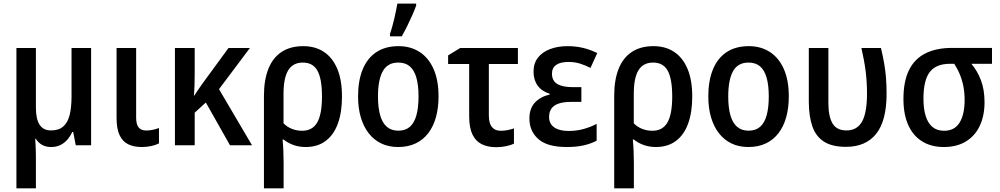

<svg xmlns="http://www.w3.org/2000/svg" viewBox="-20 -808 5560 1068"><path d="M486.8 -541V0H401.4L387.2 -73.7H381.8Q369.6 -47.4 352.5 -28.8Q335.4 -10.3 313.7 -0.2Q292 9.8 264.6 9.8Q235.4 9.8 214.1 -2.2Q192.9 -14.2 178.7 -36.6H175.8Q176.8 -22.9 177.7 -4.4Q178.7 14.2 179.2 33.9Q179.7 53.7 179.7 73.2V239.7H71.3V-541H179.7V-208.5Q179.7 -146 200.2 -114.3Q220.7 -82.5 263.7 -82.5Q307.1 -82.5 332 -104.5Q356.9 -126.5 367.4 -168.5Q377.9 -210.4 377.9 -270V-541Z M737.3 -541V-153.3Q737.3 -116.2 751.2 -99.1Q765.1 -82 793 -82Q812 -82 831.1 -86.2Q850.1 -90.3 864.3 -96.2V-10.3Q846.2 -1 821 4.4Q795.9 9.8 767.6 9.8Q724.6 9.8 693.4 -5.4Q662.1 -20.5 645.3 -55.9Q628.4 -91.3 628.4 -151.9V-541Z M1370.1 -541 1198.2 -312 1381.8 0H1259.3L1125 -237.8L1063 -181.2V0H953.1V-541H1063V-401.9Q1063 -368.2 1062 -335.9Q1061 -303.7 1058.6 -276.9H1061Q1071.8 -293.5 1083 -309.8Q1094.2 -326.2 1104.5 -340.8L1251 -541Z M1882.3 -271Q1882.3 -184.1 1859.6 -121.1Q1836.9 -58.1 1791.7 -24.2Q1746.6 9.8 1680.2 9.8Q1643.6 9.8 1612.3 -1.5Q1581.1 -12.7 1557.6 -31.7H1551.8Q1554.7 -3.4 1556.2 31.5Q1557.6 66.4 1557.6 99.1V239.7H1448.2V-275.4Q1448.2 -362.8 1472.7 -424.6Q1497.1 -486.3 1545.9 -518.8Q1594.7 -551.3 1667 -551.3Q1733.4 -551.3 1781.5 -519.5Q1829.6 -487.8 1856 -425.5Q1882.3 -363.3 1882.3 -271ZM1664.6 -460Q1609.9 -460 1583.5 -417.5Q1557.1 -375 1557.1 -285.6V-122.1Q1577.1 -101.6 1604 -91.1Q1630.9 -80.6 1660.2 -80.6Q1717.8 -80.6 1744.4 -126.7Q1771 -172.9 1771 -271Q1771 -369.6 1745.8 -414.8Q1720.7 -460 1664.6 -460Z M2419.4 -271.5Q2419.4 -208 2405 -156.2Q2390.6 -104.5 2362.3 -67.4Q2334 -30.3 2292 -10.3Q2250 9.8 2194.3 9.8Q2142.1 9.8 2100.8 -10Q2059.6 -29.8 2030.8 -66.9Q2002 -104 1986.8 -155.8Q1971.7 -207.5 1971.7 -271.5Q1971.7 -358.9 1997.3 -421.6Q2022.9 -484.4 2073.2 -517.8Q2123.5 -551.3 2196.8 -551.3Q2264.2 -551.3 2314.2 -518.8Q2364.3 -486.3 2391.8 -424.1Q2419.4 -361.8 2419.4 -271.5ZM2082.5 -271Q2082.5 -210 2094.5 -167.5Q2106.4 -125 2131.6 -103Q2156.7 -81.1 2195.8 -81.1Q2235.4 -81.1 2260 -102.8Q2284.7 -124.5 2296.4 -167Q2308.1 -209.5 2308.1 -271.5Q2308.1 -333 2296.4 -375Q2284.7 -417 2260 -438.5Q2235.4 -460 2195.3 -460Q2136.2 -460 2109.4 -412.1Q2082.5 -364.3 2082.5 -271ZM2149.4 -606V-619.6Q2154.8 -634.3 2160.9 -656.2Q2167 -678.2 2172.9 -703.1Q2178.7 -728 2183.3 -750.5Q2188 -772.9 2190.4 -788.1H2294.9V-776.9Q2286.1 -752.4 2273.2 -723.1Q2260.3 -693.8 2245.4 -663.6Q2230.5 -633.3 2214.8 -606Z M2860.8 -541V-452.1H2699.2V-166Q2699.2 -122.1 2716.3 -101.3Q2733.4 -80.6 2765.1 -80.6Q2784.2 -80.6 2803 -84.2Q2821.8 -87.9 2838.9 -93.8V-9.3Q2822.3 -0.5 2795.4 5.1Q2768.6 10.7 2739.7 10.7Q2693.4 10.7 2659.7 -5.9Q2626 -22.5 2607.9 -60.3Q2589.8 -98.1 2589.8 -161.1V-452.1H2472.7V-500L2540 -541Z M3213.9 -323.2V-241.2H3156.7Q3114.3 -241.2 3086.9 -231.7Q3059.6 -222.2 3046.9 -203.4Q3034.2 -184.6 3034.2 -157.2Q3034.2 -131.8 3047.1 -114.5Q3060.1 -97.2 3084.7 -88.4Q3109.4 -79.6 3144.5 -79.6Q3188.5 -79.6 3228.5 -91.1Q3268.6 -102.5 3298.8 -119.1V-25.4Q3266.6 -8.3 3226.3 0.7Q3186 9.8 3132.3 9.8Q3024.4 9.8 2974.6 -34.4Q2924.8 -78.6 2924.8 -148.9Q2924.8 -205.1 2955.8 -237.8Q2986.8 -270.5 3037.6 -282.2V-286.6Q2994.1 -299.8 2970.9 -331.5Q2947.8 -363.3 2947.8 -409.7Q2947.8 -455.6 2972.2 -487.1Q2996.6 -518.6 3039.6 -534.9Q3082.5 -551.3 3137.2 -551.3Q3182.6 -551.3 3223.6 -541.5Q3264.6 -531.7 3302.2 -512.7L3264.6 -430.2Q3236.3 -444.8 3206.8 -454.1Q3177.2 -463.4 3142.6 -463.4Q3096.7 -463.4 3073.5 -446.8Q3050.3 -430.2 3050.3 -398.4Q3050.3 -358.9 3079.6 -341.1Q3108.9 -323.2 3166 -323.2Z M3830.6 -271Q3830.6 -184.1 3807.9 -121.1Q3785.2 -58.1 3740 -24.2Q3694.8 9.8 3628.4 9.8Q3591.8 9.8 3560.5 -1.5Q3529.3 -12.7 3505.9 -31.7H3500Q3502.9 -3.4 3504.4 31.5Q3505.9 66.4 3505.9 99.1V239.7H3396.5V-275.4Q3396.5 -362.8 3420.9 -424.6Q3445.3 -486.3 3494.1 -518.8Q3543 -551.3 3615.2 -551.3Q3681.6 -551.3 3729.7 -519.5Q3777.8 -487.8 3804.2 -425.5Q3830.6 -363.3 3830.6 -271ZM3612.8 -460Q3558.1 -460 3531.7 -417.5Q3505.4 -375 3505.4 -285.6V-122.1Q3525.4 -101.6 3552.2 -91.1Q3579.1 -80.6 3608.4 -80.6Q3666 -80.6 3692.6 -126.7Q3719.2 -172.9 3719.2 -271Q3719.2 -369.6 3694.1 -414.8Q3668.9 -460 3612.8 -460Z M4367.7 -271.5Q4367.7 -208 4353.3 -156.2Q4338.9 -104.5 4310.5 -67.4Q4282.2 -30.3 4240.2 -10.3Q4198.2 9.8 4142.6 9.8Q4090.3 9.8 4049.1 -10Q4007.8 -29.8 3979 -66.9Q3950.2 -104 3935.1 -155.8Q3919.9 -207.5 3919.9 -271.5Q3919.9 -358.9 3945.6 -421.6Q3971.2 -484.4 4021.5 -517.8Q4071.8 -551.3 4145 -551.3Q4212.4 -551.3 4262.5 -518.8Q4312.5 -486.3 4340.1 -424.1Q4367.7 -361.8 4367.7 -271.5ZM4030.8 -271Q4030.8 -210 4042.7 -167.5Q4054.7 -125 4079.8 -103Q4105 -81.1 4144 -81.1Q4183.6 -81.1 4208.3 -102.8Q4232.9 -124.5 4244.6 -167Q4256.3 -209.5 4256.3 -271.5Q4256.3 -333 4244.6 -375Q4232.9 -417 4208.3 -438.5Q4183.6 -460 4143.6 -460Q4084.5 -460 4057.6 -412.1Q4030.8 -364.3 4030.8 -271Z M4685.5 8.8Q4608.4 8.8 4563.2 -20.3Q4518.1 -49.3 4498.8 -105Q4479.5 -160.6 4479 -240.7V-541H4587.9V-235.4Q4587.9 -160.6 4610.8 -121.6Q4633.8 -82.5 4689 -82.5Q4747.1 -82.5 4774.9 -131.3Q4802.7 -180.2 4802.7 -287.1Q4802.7 -353.5 4794.9 -413.8Q4787.1 -474.1 4771.5 -541H4880.4Q4891.6 -493.7 4898.4 -453.9Q4905.3 -414.1 4908.4 -374.3Q4911.6 -334.5 4911.6 -286.1Q4911.6 -136.7 4854 -64Q4796.4 8.8 4685.5 8.8Z M5456.5 -239.7Q5456.5 -165 5430.2 -108.6Q5403.8 -52.2 5353 -21.2Q5302.2 9.8 5230 9.8Q5160.2 9.8 5109.6 -21.5Q5059.1 -52.7 5032.2 -112.3Q5005.4 -171.9 5005.4 -257.8Q5005.4 -356 5036.6 -418.7Q5067.9 -481.4 5128.4 -511.5Q5189 -541.5 5275.9 -541.5H5498V-453.1H5383.3Q5417 -413.6 5436.8 -360.8Q5456.5 -308.1 5456.5 -239.7ZM5116.7 -258.8Q5116.7 -202.1 5129.2 -162.4Q5141.6 -122.6 5167 -101.6Q5192.4 -80.6 5231.4 -80.6Q5290 -80.6 5317.9 -126.2Q5345.7 -171.9 5345.7 -252.4Q5345.7 -291.5 5339.1 -326.2Q5332.5 -360.8 5319.8 -392.3Q5307.1 -423.8 5288.1 -453.1H5263.7Q5187.5 -453.1 5152.1 -407.7Q5116.7 -362.3 5116.7 -258.8Z"/></svg>

Font: Open Sans SemiCondensed SemiBold
Style: Regular
Weight: 600
Width: 4
Designer: Monotype Design Team
Foundry: Monotype Imaging Inc.
Version: Version 3.000